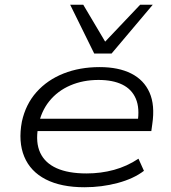

<svg xmlns="http://www.w3.org/2000/svg" viewBox="-20 -779 719 807"><path d="M335 8Q237 8 172.5 -25Q108 -58 82 -120.5Q56 -183 72 -268Q88 -341 133.5 -392Q179 -443 247 -470Q315 -497 399 -497Q478 -497 531.5 -470Q585 -443 608.5 -390Q632 -337 620 -257L616 -228H116L124 -280H584L558 -263Q568 -324 551 -364Q534 -404 494 -423.5Q454 -443 394 -443Q329 -443 275.5 -420Q222 -397 187 -353.5Q152 -310 141 -249L140 -243Q129 -180 149 -137Q169 -94 218 -72Q267 -50 344 -50Q404 -50 459 -65Q514 -80 562 -112L585 -61Q542 -28 475 -10Q408 8 335 8ZM376 -554 275 -759H330L422 -604L569 -759H622L449 -554Z"/></svg>

Font: Nunito Sans 10pt Expanded Light
Style: Italic
Weight: 300
Width: 7
Italic angle: -9°
Designer: Vernon Adams
Foundry: Vernon Adams
Version: Version 3.101;gftools[0.9.27]